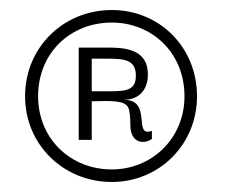

<svg xmlns="http://www.w3.org/2000/svg" viewBox="-20 -592 448 383"><path d="M203 -229C298 -229 373 -304 373 -400C373 -497 299 -572 203 -572C106 -572 30 -497 30 -400C30 -304 106 -229 203 -229ZM203 -254C121 -254 56 -315 56 -400C56 -487 121 -547 203 -547C283 -547 348 -487 348 -400C348 -315 282 -254 203 -254ZM163 -313V-390C203 -391 229 -392 236 -377C239 -370 240 -358 240 -343C240 -303 271 -305 283 -315V-331C244 -317 285 -393 227 -393C260 -393 275 -416 275 -443C275 -483 248 -497 200 -497H137V-313ZM163 -475H194C230 -475 251 -472 251 -441C251 -414 235 -410 202 -410H163Z"/></svg>

Font: OSH Darker Grotesque
Style: Regular
Weight: 400
Designer: Gabriel Lam
Foundry: TypeRant
Version: Version 1.000;Glyphs 3.1.1 (3148)